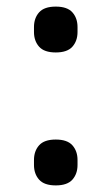

<svg xmlns="http://www.w3.org/2000/svg" viewBox="-20 -550 338 582"><path d="M149 12Q114 12 98.5 -5.5Q83 -23 83 -50V-65Q83 -92 98.5 -109.5Q114 -127 149 -127Q184 -127 199.5 -109.5Q215 -92 215 -65V-50Q215 -23 199.5 -5.5Q184 12 149 12ZM149 -391Q114 -391 98.5 -408.5Q83 -426 83 -453V-468Q83 -495 98.5 -512.5Q114 -530 149 -530Q184 -530 199.5 -512.5Q215 -495 215 -468V-453Q215 -426 199.5 -408.5Q184 -391 149 -391Z"/></svg>

Font: IBM Plex Sans Thai Looped Text
Style: Regular
Weight: 450
Designer: Mike Abbink, Paul van der Laan, Pieter van Rosmalen, Ben Mitchell, Mark Frömberg
Foundry: Bold Monday
Version: Version 1.1